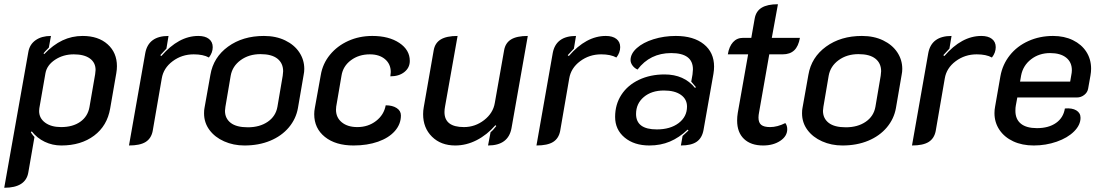

<svg xmlns="http://www.w3.org/2000/svg" viewBox="-36 -679 5208 908"><path d="M98 -433Q104 -469 132.5 -489Q161 -509 205 -509L195 -454Q179 -438 170 -427L173 -423Q215 -467 259.5 -488Q304 -509 355 -509Q429 -509 473 -469.5Q517 -430 517 -366Q517 -350 514 -333L485 -166Q471 -84 409 -37.5Q347 9 254 9Q212 9 175.5 -8.5Q139 -26 114 -58L110 -53Q120 -38 127 -31L98 136Q86 209 -16 209ZM387 -172 414 -328Q416 -342 416 -348Q416 -383 389 -402.5Q362 -422 313 -422Q263 -422 224.5 -396.5Q186 -371 179 -333L150 -167Q149 -162 149 -154Q149 -120 177.5 -99Q206 -78 253 -78Q308 -78 343.5 -103Q379 -128 387 -172Z M729 -308 686 -59Q679 -24 652.5 -7.5Q626 9 574 9L651 -428Q666 -509 761 -509L751 -449Q740 -438 722 -418L727 -414Q809 -509 902 -509Q934 -509 952 -495Q970 -481 970 -456Q970 -430 952 -407Q925 -422 880 -422Q824 -422 780.5 -389.5Q737 -357 729 -308Z M929 -143Q929 -159 931 -168L959 -325Q973 -408 1042.5 -458.5Q1112 -509 1212 -509Q1269 -509 1312.5 -488Q1356 -467 1379.5 -431.5Q1403 -396 1403 -353Q1403 -339 1400 -325L1373 -168Q1364 -117 1330 -76.5Q1296 -36 1242 -13.5Q1188 9 1120 9Q1068 9 1024 -10.5Q980 -30 954.5 -64.5Q929 -99 929 -143ZM1276 -174 1301 -321Q1303 -335 1303 -342Q1303 -380 1276 -401.5Q1249 -423 1196 -423Q1141 -423 1102 -394.5Q1063 -366 1055 -321L1030 -174Q1028 -160 1028 -155Q1028 -119 1055 -98Q1082 -77 1136 -77Q1192 -77 1230 -103Q1268 -129 1276 -174Z M1450 -139Q1450 -154 1453 -169L1481 -324Q1490 -378 1524.5 -420Q1559 -462 1611 -485.5Q1663 -509 1725 -509Q1803 -509 1852.5 -476Q1902 -443 1902 -391Q1902 -359 1876.5 -338.5Q1851 -318 1810 -318Q1812 -332 1812 -338Q1812 -376 1785 -399Q1758 -422 1713 -422Q1661 -422 1623.5 -394Q1586 -366 1579 -321L1554 -175Q1553 -170 1553 -160Q1553 -123 1580.5 -100.5Q1608 -78 1654 -78Q1705 -78 1742.5 -107Q1780 -136 1788 -181Q1820 -181 1840 -168Q1860 -155 1860 -133Q1860 -92 1831.5 -59.5Q1803 -27 1752 -9Q1701 9 1636 9Q1551 9 1500.5 -31.5Q1450 -72 1450 -139Z M2383 -73Q2368 9 2272 9L2284 -54Q2295 -62 2311 -83L2307 -87Q2267 -41 2218 -16Q2169 9 2117 9Q2049 9 2007 -32.5Q1965 -74 1965 -139Q1965 -156 1968 -172L2015 -441Q2021 -476 2048.5 -492.5Q2076 -509 2128 -509L2069 -177Q2066 -162 2066 -149Q2066 -78 2158 -78Q2211 -78 2253.5 -111Q2296 -144 2304 -192L2348 -441Q2354 -476 2381 -492.5Q2408 -509 2460 -509Z M2656 -308 2613 -59Q2606 -24 2579.5 -7.5Q2553 9 2501 9L2578 -428Q2593 -509 2688 -509L2678 -449Q2667 -438 2649 -418L2654 -414Q2736 -509 2829 -509Q2861 -509 2879 -495Q2897 -481 2897 -456Q2897 -430 2879 -407Q2852 -422 2807 -422Q2751 -422 2707.5 -389.5Q2664 -357 2656 -308Z M2873 -126Q2873 -185 2902.5 -230.5Q2932 -276 2985.5 -301.5Q3039 -327 3107 -327Q3199 -327 3251 -263L3255 -267L3233 -293L3239 -327Q3241 -343 3241 -351Q3241 -428 3138 -428Q3038 -428 2979 -350Q2964 -357 2955 -369.5Q2946 -382 2946 -395Q2946 -425 2975.5 -451.5Q3005 -478 3054.5 -493.5Q3104 -509 3160 -509Q3244 -509 3292.5 -470Q3341 -431 3341 -364Q3341 -348 3338 -330L3291 -64Q3284 -26 3258.5 -8.5Q3233 9 3184 9L3192 -36L3220 -62L3216 -66Q3176 -28 3132 -9.5Q3088 9 3035 9Q2963 9 2918 -28.5Q2873 -66 2873 -126ZM3213 -175Q3213 -210 3184 -230.5Q3155 -251 3104 -251Q3045 -251 3008.5 -220Q2972 -189 2972 -140Q2972 -67 3070 -67Q3134 -67 3173.5 -97Q3213 -127 3213 -175Z M3450 -109Q3450 -127 3453 -145L3502 -422H3406Q3412 -459 3430.5 -479.5Q3449 -500 3478 -500H3517L3533 -591Q3539 -626 3566 -642.5Q3593 -659 3643 -659L3614 -500H3747Q3740 -460 3720 -441Q3700 -422 3665 -422H3602L3554 -149Q3551 -134 3551 -123Q3551 -99 3564 -88.5Q3577 -78 3606 -78Q3640 -78 3678 -97Q3687 -85 3687 -68Q3687 -35 3654 -13Q3621 9 3573 9Q3515 9 3482.5 -22Q3450 -53 3450 -109Z M3757 -143Q3757 -159 3759 -168L3787 -325Q3801 -408 3870.5 -458.5Q3940 -509 4040 -509Q4097 -509 4140.5 -488Q4184 -467 4207.5 -431.5Q4231 -396 4231 -353Q4231 -339 4228 -325L4201 -168Q4192 -117 4158 -76.5Q4124 -36 4070 -13.5Q4016 9 3948 9Q3896 9 3852 -10.5Q3808 -30 3782.5 -64.5Q3757 -99 3757 -143ZM4104 -174 4129 -321Q4131 -335 4131 -342Q4131 -380 4104 -401.5Q4077 -423 4024 -423Q3969 -423 3930 -394.5Q3891 -366 3883 -321L3858 -174Q3856 -160 3856 -155Q3856 -119 3883 -98Q3910 -77 3964 -77Q4020 -77 4058 -103Q4096 -129 4104 -174Z M4432 -308 4389 -59Q4382 -24 4355.5 -7.5Q4329 9 4277 9L4354 -428Q4369 -509 4464 -509L4454 -449Q4443 -438 4425 -418L4430 -414Q4512 -509 4605 -509Q4637 -509 4655 -495Q4673 -481 4673 -456Q4673 -430 4655 -407Q4628 -422 4583 -422Q4527 -422 4483.5 -389.5Q4440 -357 4432 -308Z M4667 -144Q4667 -160 4670 -175L4695 -318Q4705 -374 4739.5 -417.5Q4774 -461 4827.5 -485Q4881 -509 4944 -509Q4997 -509 5038 -489Q5079 -469 5101.5 -434Q5124 -399 5124 -354Q5124 -339 5121 -322L5110 -260Q5107 -242 5091.5 -230Q5076 -218 5057 -218H4775L4768 -180Q4766 -171 4766 -155Q4766 -115 4792 -94Q4818 -73 4868 -73Q4923 -73 4958 -97.5Q4993 -122 5000 -166Q5034 -169 5054 -157Q5074 -145 5074 -122Q5074 -88 5043.5 -57.5Q5013 -27 4961.5 -9Q4910 9 4853 9Q4798 9 4756 -10.5Q4714 -30 4690.5 -65Q4667 -100 4667 -144ZM5025 -293 5030 -322Q5033 -336 5033 -347Q5033 -385 5006 -406.5Q4979 -428 4930 -428Q4878 -428 4840 -398.5Q4802 -369 4793 -322L4788 -293Z"/></svg>

Font: K2D Medium
Style: Italic
Weight: 500
Italic angle: -10°
Designer: Katatrad Aksorn Co.,Ltd.
Foundry: Cadson Demak Co.,Ltd.
Version: Version 1.000; ttfautohint (v1.6)